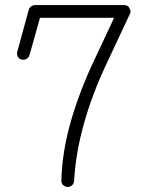

<svg xmlns="http://www.w3.org/2000/svg" viewBox="-20 -721 568 754"><path d="M244 13Q234 12 227.5 5.5Q221 -1 221 -11V-13Q224 -126 259 -247Q294 -368 353 -491Q393 -576 410.5 -613.5Q428 -651 428 -651H137L96 -505Q93 -495 84.5 -490Q76 -485 65 -487Q55 -489 50 -498.5Q45 -508 48 -518L93 -683Q95 -691 102.5 -696Q110 -701 117 -701H468Q474 -701 480 -698Q486 -695 488 -689Q496 -677 490 -666L398 -470Q342 -351 309.5 -235Q277 -119 271 -10Q270 0 262.5 7Q255 14 244 13Z"/></svg>

Font: Zen Kurenaido
Style: ARC
Weight: 400
Designer: Yoshimichi Ohira
Foundry: Positype
Version: Version 1.001